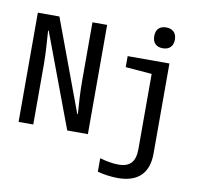

<svg xmlns="http://www.w3.org/2000/svg" viewBox="-102 -877 1331 1236"><g transform="rotate(10 563.5 -259.5)"><path d="M886 -628C926 -628 954 -650 954 -696C954 -742 926 -764 886 -764C845 -764 819 -742 819 -696C819 -650 846 -628 886 -628ZM55 0H151V-395C151 -461 145 -537 140 -612H144L373 0H508V-714H412V-329C412 -261 417 -181 422 -116H418L196 -714H55ZM746 245C878 245 946 178 946 50V-539H673V-467L845 -453V37C845 121 812 159 734 159C698 159 650 150 613 139V227C650 238 704 245 746 245Z"/></g></svg>

Font: Noto Sans Mono SemiCondensed Medium
Style: Regular
Weight: 500
Width: 4
Designer: Monotype Design Team
Foundry: Monotype Imaging Inc.
Version: Version 2.014